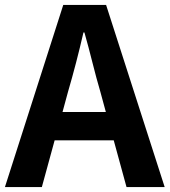

<svg xmlns="http://www.w3.org/2000/svg" viewBox="-24 -760 689 780"><path d="M406 -305 384 -386Q367 -444 351.5 -506Q336 -568 319 -628H315Q301 -567 285 -505.5Q269 -444 252 -386L230 -305ZM438 -190H198L146 0H-4L233 -740H407L645 0H490Z"/></svg>

Font: SpoqaHanSansJP-Bold
Style: Regular
Weight: 700
Designer: [Source Han Sans]
Ryoko NISHIZUKA  (kana & ideographs); Paul D. Hunt (Latin, Greek & Cyrillic); Wenlong ZHANG  (bopomofo
Foundry: Spoqa (http://bi.spoqa.com)
Version: Version 1.002.20150607